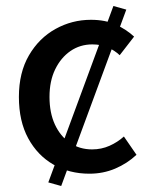

<svg xmlns="http://www.w3.org/2000/svg" viewBox="-20 -567 499 640"><path d="M184 53 141 41 358 -547 401 -535ZM278 12Q211 12 158 -18.5Q105 -49 74 -106Q43 -163 43 -244Q43 -325 76.5 -382.5Q110 -440 165 -470.5Q220 -501 283 -501Q331 -501 366 -485Q401 -469 427 -445L379 -383Q362 -399 339.5 -409Q317 -419 288 -419Q247 -419 215 -397Q183 -375 164 -336Q145 -297 145 -244Q145 -191 163 -152Q181 -113 213 -91Q245 -69 287 -69Q318 -69 345 -81Q372 -93 393 -112L435 -51Q404 -22 364 -5Q324 12 278 12Z"/></svg>

Font: Source Sans 3 Medium
Style: Regular
Weight: 500
Designer: Paul D. Hunt
Foundry: Adobe
Version: Version 3.052;hotconv 1.1.0;makeotfexe 2.6.0